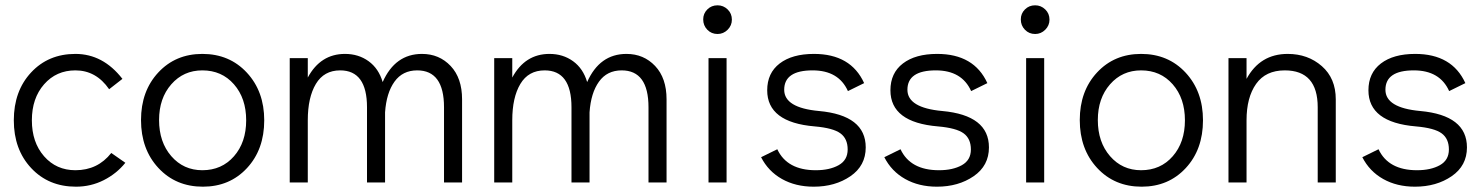

<svg xmlns="http://www.w3.org/2000/svg" viewBox="-20 -687 5584 723"><path d="M266 16Q163 16 97.5 -54Q32 -124 32 -234Q32 -344 97 -414Q162 -484 264 -484Q368 -484 441 -390L391 -351Q342 -422 264 -422Q192 -422 146 -369.5Q100 -317 100 -234Q100 -151 146 -98.5Q192 -46 264 -46Q348 -46 399 -111L452 -74Q419 -33 370.5 -8.5Q322 16 266 16Z M744 16Q642 16 576.5 -54.5Q511 -125 511 -235Q511 -344 576 -414Q641 -484 742 -484Q844 -484 909.5 -413.5Q975 -343 975 -234Q975 -124 910 -54Q845 16 744 16ZM742 -46Q815 -46 861 -98.5Q907 -151 907 -234Q907 -317 861 -369.5Q815 -422 742 -422Q671 -422 625 -369.5Q579 -317 579 -235Q579 -152 625 -99Q671 -46 742 -46Z M1569 -484Q1634 -484 1677 -438.5Q1720 -393 1720 -313V0H1652V-283Q1652 -422 1551 -422Q1496 -422 1465.5 -379.5Q1435 -337 1430 -264V0H1362V-283Q1362 -422 1261 -422Q1200 -422 1169.5 -371Q1139 -320 1139 -234V0H1071V-468H1139V-395Q1187 -484 1279 -484Q1330 -484 1368 -456.5Q1406 -429 1421 -378Q1468 -484 1569 -484Z M2339 -484Q2404 -484 2447 -438.5Q2490 -393 2490 -313V0H2422V-283Q2422 -422 2321 -422Q2266 -422 2235.5 -379.5Q2205 -337 2200 -264V0H2132V-283Q2132 -422 2031 -422Q1970 -422 1939.5 -371Q1909 -320 1909 -234V0H1841V-468H1909V-395Q1957 -484 2049 -484Q2100 -484 2138 -456.5Q2176 -429 2191 -378Q2238 -484 2339 -484Z M2682 -559Q2659 -559 2643.5 -575Q2628 -591 2628 -614Q2628 -636 2643.5 -651.5Q2659 -667 2682 -667Q2704 -667 2720 -651.5Q2736 -636 2736 -613Q2736 -591 2720 -575Q2704 -559 2682 -559ZM2648 0V-468H2716V0Z M3044 16Q2976 16 2924.5 -13Q2873 -42 2846 -95L2907 -125Q2944 -46 3052 -46Q3104 -46 3138 -65Q3172 -84 3172 -124Q3172 -165 3144.5 -185Q3117 -205 3048 -211Q2869 -226 2869 -347Q2869 -412 2916 -448Q2963 -484 3045 -484Q3184 -484 3234 -374L3173 -344Q3138 -422 3040 -422Q2933 -422 2933 -349Q2933 -281 3064 -269Q3240 -253 3240 -132Q3240 -63 3182.5 -23.5Q3125 16 3044 16Z M3508 16Q3440 16 3388.5 -13Q3337 -42 3310 -95L3371 -125Q3408 -46 3516 -46Q3568 -46 3602 -65Q3636 -84 3636 -124Q3636 -165 3608.5 -185Q3581 -205 3512 -211Q3333 -226 3333 -347Q3333 -412 3380 -448Q3427 -484 3509 -484Q3648 -484 3698 -374L3637 -344Q3602 -422 3504 -422Q3397 -422 3397 -349Q3397 -281 3528 -269Q3704 -253 3704 -132Q3704 -63 3646.5 -23.5Q3589 16 3508 16Z M3878 -559Q3855 -559 3839.5 -575Q3824 -591 3824 -614Q3824 -636 3839.5 -651.5Q3855 -667 3878 -667Q3900 -667 3916 -651.5Q3932 -636 3932 -613Q3932 -591 3916 -575Q3900 -559 3878 -559ZM3844 0V-468H3912V0Z M4279 16Q4177 16 4111.5 -54.5Q4046 -125 4046 -235Q4046 -344 4111 -414Q4176 -484 4277 -484Q4379 -484 4444.5 -413.5Q4510 -343 4510 -234Q4510 -124 4445 -54Q4380 16 4279 16ZM4277 -46Q4350 -46 4396 -98.5Q4442 -151 4442 -234Q4442 -317 4396 -369.5Q4350 -422 4277 -422Q4206 -422 4160 -369.5Q4114 -317 4114 -235Q4114 -152 4160 -99Q4206 -46 4277 -46Z M4829 -484Q4905 -484 4957.5 -438Q5010 -392 5010 -313V0H4942V-283Q4942 -422 4818 -422Q4746 -422 4710 -371Q4674 -320 4674 -234V0H4606V-468H4674V-390Q4725 -484 4829 -484Z M5308 16Q5240 16 5188.5 -13Q5137 -42 5110 -95L5171 -125Q5208 -46 5316 -46Q5368 -46 5402 -65Q5436 -84 5436 -124Q5436 -165 5408.5 -185Q5381 -205 5312 -211Q5133 -226 5133 -347Q5133 -412 5180 -448Q5227 -484 5309 -484Q5448 -484 5498 -374L5437 -344Q5402 -422 5304 -422Q5197 -422 5197 -349Q5197 -281 5328 -269Q5504 -253 5504 -132Q5504 -63 5446.5 -23.5Q5389 16 5308 16Z"/></svg>

Font: Didact Gothic
Style: Regular
Weight: 400
Designer: Daniel Johnson
Foundry: Daniel Johnson
Version: Version 2.101;PS 002.101;hotconv 1.0.88;makeotf.lib2.5.64775